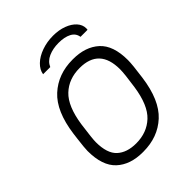

<svg xmlns="http://www.w3.org/2000/svg" viewBox="-243 -1025 1176 1176"><g transform="rotate(-45 344.5 -437.0)"><path d="M304 10Q196 10 133 -48.5Q70 -107 70 -235Q70 -259 79 -331L84 -371Q107 -542 191 -619Q275 -696 401 -696H405Q512 -696 575.5 -638.5Q639 -581 639 -454Q639 -415 625 -315Q602 -144 518.5 -67Q435 10 309 10ZM550 -309Q565 -410 565 -448Q565 -629 395 -629Q301 -629 240 -571.5Q179 -514 159 -377Q144 -267 144 -238Q144 -140 189 -98.5Q234 -57 314 -57Q407 -57 468.5 -114.5Q530 -172 550 -309ZM596 -772Q596 -764 595 -760H534Q529 -795 496.5 -812Q464 -829 413 -829Q363 -829 325 -812Q287 -795 272 -760H210Q215 -794 244.5 -822.5Q274 -851 320.5 -867.5Q367 -884 420 -884Q470 -884 510 -869Q550 -854 573 -828.5Q596 -803 596 -772Z"/></g></svg>

Font: Chivo Light Italic
Style: Regular
Weight: 300
Italic angle: -8.05°
Designer: Hector Gatti
Foundry: Omnibus-Type
Version: Version 1.007